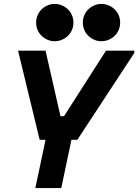

<svg xmlns="http://www.w3.org/2000/svg" viewBox="-20 -958 704 978"><path d="M664 -688 374 -246H344L292 0H160L212 -246H182L72 -700H212L288 -366H306L520 -700H664ZM354 -843Q354 -823 346.5 -805.5Q339 -788 326 -775.5Q313 -763 295.5 -755.5Q278 -748 259 -748Q239 -748 222 -755.5Q205 -763 192 -775.5Q179 -788 171.5 -805.5Q164 -823 164 -843Q164 -863 171.5 -880.5Q179 -898 192 -910.5Q205 -923 222 -930.5Q239 -938 259 -938Q278 -938 295.5 -930.5Q313 -923 326 -910.5Q339 -898 346.5 -880.5Q354 -863 354 -843ZM592 -843Q592 -823 584.5 -805.5Q577 -788 564 -775.5Q551 -763 533.5 -755.5Q516 -748 497 -748Q477 -748 460 -755.5Q443 -763 430 -775.5Q417 -788 409.5 -805.5Q402 -823 402 -843Q402 -863 409.5 -880.5Q417 -898 430 -910.5Q443 -923 460 -930.5Q477 -938 497 -938Q516 -938 533.5 -930.5Q551 -923 564 -910.5Q577 -898 584.5 -880.5Q592 -863 592 -843Z"/></svg>

Font: Space Mono
Style: Bold Italic
Weight: 700
Italic angle: -12°
Monospace: yes
Designer: Colophon Foundry / Benjamin Critton
Foundry: Colophon Foundry
Version: Version 1.000;PS 1.000;hotconv 1.0.81;makeotf.lib2.5.63406